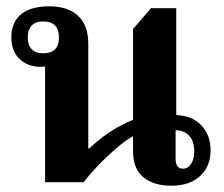

<svg xmlns="http://www.w3.org/2000/svg" viewBox="-20 -578 711 609"><path d="M123 0V-387L154 -379Q147 -374 135 -370Q123 -366 108 -366Q69 -366 42.5 -390.5Q16 -415 16 -460Q16 -507 46.5 -532.5Q77 -558 137 -558Q195 -558 227.5 -528Q260 -498 260 -439V-107H263Q284 -127 306.5 -144Q329 -161 353 -174.5Q377 -188 402 -198V-486L459 -552H539V-213Q590 -211 619 -180Q648 -149 648 -101Q648 -68 633.5 -43Q619 -18 591.5 -3.5Q564 11 523 11Q467 11 434.5 -16Q402 -43 402 -98V-146Q377 -132 348.5 -107.5Q320 -83 293 -55Q266 -27 245 0ZM117 -409Q167 -409 167 -459Q167 -510 117 -510Q93 -510 80.5 -497Q68 -484 68 -459Q68 -435 80.5 -422Q93 -409 117 -409ZM561 -43Q576 -43 586 -58Q596 -73 596 -98Q596 -131 579.5 -148Q563 -165 537 -165V-75Q537 -59 542.5 -51Q548 -43 561 -43Z"/></svg>

Font: Noto Serif Thai
Style: Regular
Weight: 400
Designer: Monotype Design Team
Foundry: Monotype Imaging Inc.
Version: Version 2.001